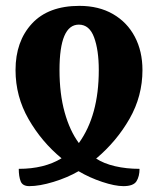

<svg xmlns="http://www.w3.org/2000/svg" viewBox="-20 -569 539 655"><path d="M44 7Q131 7 190 -29Q122 -85 77.5 -162.5Q33 -240 33 -330Q33 -428 89 -488.5Q145 -549 251 -549Q317 -549 365.5 -521Q414 -493 440 -443.5Q466 -394 466 -330Q466 -241 422 -164Q378 -87 308 -28Q334 -11 372.5 -2Q411 7 456 7Q456 33 445.5 49.5Q435 66 401 66Q372 66 328.5 51.5Q285 37 248 15Q210 37 162.5 51.5Q115 66 80 66Q57 66 50.5 49.5Q44 33 44 7ZM317 -330Q317 -398 301 -441.5Q285 -485 249 -485Q183 -485 183 -330Q183 -249 200.5 -186Q218 -123 249 -81Q317 -175 317 -330Z"/></svg>

Font: Noto Serif Georgian Bold Cond
Style: Regular
Weight: 700
Width: 3
Designer: Monotype Design team
Foundry: Monotype Imaging Inc.
Version: Version 1.000